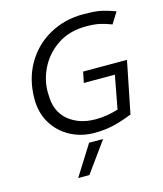

<svg xmlns="http://www.w3.org/2000/svg" viewBox="-113 -642 788 926"><g transform="rotate(-15 281.0 -179.5)"><path d="M57 0ZM485 -32Q436 -12 391.5 -1.5Q347 9 296 9Q229 9 174.5 -20.5Q120 -50 88.5 -102.5Q57 -155 57 -223Q57 -321 100.5 -397Q144 -473 220 -515.5Q296 -558 389 -558Q439 -558 469 -553Q499 -548 549 -530L514 -474Q480 -487 453.5 -492.5Q427 -498 388 -498Q303 -498 243 -457Q183 -416 153.5 -353Q124 -290 128 -227Q128 -143 181.5 -98Q235 -53 318 -53Q373 -53 431 -71L462 -237H307L318 -291H537ZM218 199H162L257 48H327Z"/></g></svg>

Font: Cambay Devanagari
Style: Italic
Weight: 400
Italic angle: -11°
Designer: Pooja Saxena
Foundry: Pooja Saxena
Version: Version 1.018;PS 001.018;hotconv 1.0.70;makeotf.lib2.5.58329